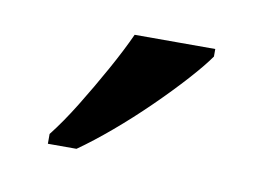

<svg xmlns="http://www.w3.org/2000/svg" viewBox="-35 -812 344 251"><g transform="rotate(10 137.0 -686.0)"><path d="M40 -619Q55 -638 71 -664Q87 -690 102 -717Q117 -744 127 -766H234V-756Q225 -743 207 -723Q189 -703 166.5 -681Q144 -659 121 -639.5Q98 -620 78 -606H40Z"/></g></svg>

Font: Noto Serif Tibetan
Style: Regular
Weight: 400
Designer: Monotype Design Team
Foundry: Monotype Imaging Inc.
Version: Version 2.103